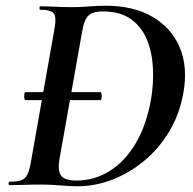

<svg xmlns="http://www.w3.org/2000/svg" viewBox="-20 -647 676 671"><path d="M69 -297Q66 -297 65 -304Q64 -311 65 -318Q66 -325 69 -325H331Q334 -325 335 -318Q336 -311 335 -304Q334 -297 331 -297ZM251 4Q227 4 191 1Q155 -2 124 -2Q91 -2 63.5 -1Q36 0 13 0Q10 0 10 -6Q10 -12 13 -12Q40 -12 54 -17Q68 -22 75.5 -37Q83 -52 88 -81L170 -544Q178 -587 168 -600Q158 -613 120 -613Q118 -613 118 -619Q118 -625 120 -625Q143 -625 171.5 -623.5Q200 -622 233 -622Q261 -622 291 -624.5Q321 -627 349 -627Q446 -627 512.5 -588.5Q579 -550 608 -481.5Q637 -413 621 -323Q608 -249 572 -188.5Q536 -128 484 -85Q432 -42 372 -19Q312 4 251 4ZM247 -16Q310 -16 363.5 -49.5Q417 -83 454.5 -146.5Q492 -210 508 -301Q517 -354 514.5 -408Q512 -462 494 -507Q476 -552 438.5 -579.5Q401 -607 340 -607Q302 -607 288 -591.5Q274 -576 268 -542L188 -92Q181 -53 192.5 -34.5Q204 -16 247 -16Z"/></svg>

Font: Cormorant Light
Style: Italic
Weight: 300
Italic angle: -10°
Designer: Christian Thalmann (Catharsis Fonts)
Foundry: Catharsis Fonts
Version: Version 4.000